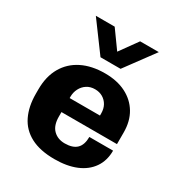

<svg xmlns="http://www.w3.org/2000/svg" viewBox="-180 -888 960 1023"><g transform="rotate(30 300.0 -376.0)"><path d="M303 10Q214 10 156.2 -20.5Q98.5 -51 71 -107.8Q43.5 -164.5 43.5 -242V-269Q43.5 -349 76 -405.2Q108.5 -461.5 168 -491.2Q227.5 -521 309 -521Q384 -521 438.2 -493.5Q492.5 -466 522.2 -416.2Q552 -366.5 552 -297.5V-226H210.5V-198.5Q210.5 -144 237.8 -117Q265 -90 308.5 -90Q357.5 -90 381.5 -113.5Q405.5 -137 405.5 -185.5H551.5Q551.5 -124 521 -80Q490.5 -36 435 -13Q379.5 10 303 10ZM211 -312.5H397.5V-325.5Q397.5 -354 385.8 -375.2Q374 -396.5 353.2 -408.8Q332.5 -421 305.5 -421Q276.5 -421 255.5 -407.2Q234.5 -393.5 222.8 -370.8Q211 -348 211 -321ZM500 -762 368 -583H244.5L112.5 -762H228.5L342.5 -603.5H271L385 -762Z"/></g></svg>

Font: Chivo Mono Medium
Style: Regular
Weight: 500
Monospace: yes
Designer: Hector Gatti
Foundry: Omnibus-Type
Version: Version 1.008